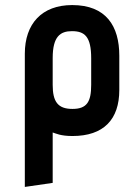

<svg xmlns="http://www.w3.org/2000/svg" viewBox="-20 -527 530 758"><path d="M188 195V-4C201 0 219 10 266 10C389 10 451 -55 451 -172V-307C451 -424 399 -507 265 -507C145 -507 78 -433 78 -315V211ZM340 -192C340 -125 323 -97 266 -97C208 -97 188 -126 188 -192V-298C188 -383 218 -404 264 -404C314 -404 340 -383 340 -297Z"/></svg>

Font: Advent Pro
Style: Bold
Weight: 700
Designer: Andreas Kalpakidis
Foundry: Andreas Kalpakidis
Version: Version 2.002 2008